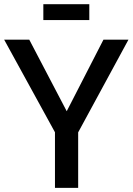

<svg xmlns="http://www.w3.org/2000/svg" viewBox="-21 -906 640 926"><path d="M244.1 0V-268.1L-1 -714.8H120.1L300.8 -369.6L478 -714.8H598.6L356 -267.6V0ZM188 -809.1V-885.7H409.7V-809.1Z"/></svg>

Font: Pontano Sans
Style: Bold
Weight: 700
Designer: Vernon Adams
Foundry: Vernon Adams
Version: Version 2.001